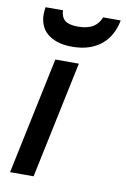

<svg xmlns="http://www.w3.org/2000/svg" viewBox="-83 -777 544 828"><g transform="rotate(10 188.5 -363.5)"><path d="M21 0 128.9 -512.2H231.9L124 0ZM377.4 -727.1Q371.1 -694.3 356.7 -667.2Q342.3 -640.1 319.3 -620.6Q296.4 -601.1 264.2 -590.1Q231.9 -579.1 189.5 -579.1Q151.4 -579.1 124.3 -588.4Q97.2 -597.7 79.6 -613.3Q62 -628.9 53.7 -650.1Q45.4 -671.4 45.4 -694.8Q45.4 -703.1 46.1 -710.9Q46.9 -718.8 48.3 -727.1H124.5Q125.5 -697.8 142.8 -683.3Q160.2 -668.9 199.2 -668.9Q221.2 -668.9 237.8 -672.9Q254.4 -676.8 266.4 -684.3Q278.3 -691.9 286.6 -702.6Q294.9 -713.4 300.3 -727.1Z"/></g></svg>

Font: Clear Sans Medium
Style: Italic
Weight: 500
Italic angle: -12°
Foundry: Intel Corporation
Version: Version 1.00